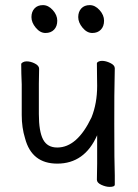

<svg xmlns="http://www.w3.org/2000/svg" viewBox="-20 -721 540 751"><path d="M191.5 -605Q179 -592 158 -592Q137 -592 120 -612.5Q103 -633 103 -654Q103 -675 115 -688Q127 -701 148 -701Q169 -701 186.5 -681.5Q204 -662 204 -640Q204 -618 191.5 -605ZM374.5 -605Q362 -592 341 -592Q320 -592 303 -612.5Q286 -633 286 -654Q286 -675 298 -688Q310 -701 331 -701Q352 -701 369.5 -681.5Q387 -662 387 -640Q387 -618 374.5 -605ZM409 10Q394 10 376.5 2Q359 -6 359 -18Q359 -43 360 -81V-192Q311 -81 204 -81Q104 -81 78 -180Q65 -222 65 -271V-391Q63 -435 63 -470Q63 -474 69.5 -477.5Q76 -481 84 -481Q100 -481 116.5 -472.5Q133 -464 133 -452L132 -394Q132 -376 132 -275Q132 -207 148.5 -175.5Q165 -144 204 -144Q282 -144 338 -262Q360 -317 360 -385Q360 -403 359.5 -425Q359 -447 359 -473Q359 -477 365 -480Q371 -483 379 -483Q394 -483 411.5 -474.5Q429 -466 429 -454L428 -395Q427 -377 427 -236Q427 -83 429 -35V1Q429 10 409 10Z"/></svg>

Font: LXGW WenKai Mono Lite
Style: Regular
Weight: 400
Monospace: yes
Designer: LXGW / Fontworks Inc.
Foundry: LXGW / Fontworks Inc.
Version: Version 1.520; June 14, 2025